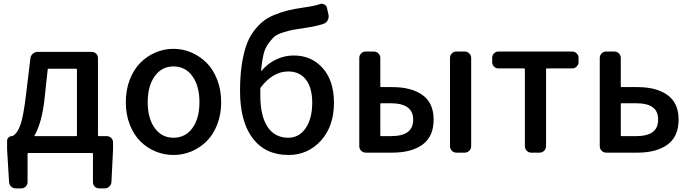

<svg xmlns="http://www.w3.org/2000/svg" viewBox="-20 -830 3755 1044"><path d="M244.1 -456.1Q240.2 -456.1 239.3 -452.1L221.7 -288.1Q207 -161.1 168 -93.8Q166 -89.8 169.9 -89.8H393.6Q398.4 -89.8 398.4 -94.7V-452.1Q398.4 -456.1 393.6 -456.1ZM512.7 -94.7Q512.7 -89.8 517.6 -89.8H560.5Q574.2 -89.8 584.5 -80.1Q594.7 -70.3 594.7 -55.7V-16.6L585.9 160.2Q585 174.8 574.2 184.6Q563.5 194.3 549.8 194.3H519.5Q504.9 194.3 495.1 184.6Q485.4 174.8 485.4 160.2V5.9Q485.4 2 480.5 2H134.8Q129.9 2 129.9 5.9V160.2Q129.9 174.8 119.6 184.6Q109.4 194.3 95.7 194.3H65.4Q50.8 194.3 40.5 184.6Q30.3 174.8 29.3 160.2L18.6 -16.6V-64.5Q18.6 -75.2 26.4 -82.5Q34.2 -89.8 44.9 -89.8Q47.9 -89.8 50.8 -91.8Q75.2 -106.4 91.3 -151.9Q107.4 -197.3 121.1 -312.5L145.5 -513.7Q147.5 -528.3 158.7 -538.1Q169.9 -547.9 184.6 -547.9H478.5Q493.2 -547.9 502.9 -538.1Q512.7 -528.3 512.7 -513.7Z M664.1 -274.4Q664.1 -340.8 685.5 -396.5Q707 -452.1 742.7 -488.3Q778.3 -524.4 825.2 -544.4Q872.1 -564.5 923.3 -564.5Q974.6 -564.5 1021 -544.4Q1067.4 -524.4 1103.5 -488.3Q1139.6 -452.1 1161.1 -396.5Q1182.6 -340.8 1182.6 -274.4Q1182.6 -208 1161.1 -152.8Q1139.6 -97.7 1103.5 -62Q1067.4 -26.4 1021 -6.8Q974.6 12.7 923.3 12.7Q872.1 12.7 825.2 -6.8Q778.3 -26.4 742.7 -62Q707 -97.7 685.5 -152.8Q664.1 -208 664.1 -274.4ZM922.9 -81.1Q988.3 -81.1 1026.4 -133.8Q1064.5 -186.5 1064.5 -274.4Q1064.5 -362.3 1026.4 -415.5Q988.3 -468.8 922.9 -468.8Q859.4 -468.8 821.3 -415.5Q783.2 -362.3 783.2 -274.4Q783.2 -186.5 821.3 -133.8Q859.4 -81.1 922.9 -81.1Z M1398.4 -355.5Q1395.5 -351.6 1395.5 -347.7V-311.5Q1395.5 -200.2 1434.6 -140.6Q1473.6 -81.1 1547.9 -81.1Q1606.4 -81.1 1642.1 -133.3Q1677.7 -185.5 1677.7 -271.5Q1677.7 -352.5 1643.6 -397Q1609.4 -441.4 1546.9 -441.4Q1464.8 -441.4 1398.4 -355.5ZM1718.8 -807.6Q1723.6 -809.6 1729.5 -809.6Q1736.3 -809.6 1743.2 -805.7Q1754.9 -799.8 1757.8 -787.1L1765.6 -752.9Q1769.5 -737.3 1763.2 -722.7Q1756.8 -708 1743.2 -702.1Q1710.9 -689.5 1654.3 -680.7Q1602.5 -672.9 1577.1 -668.5Q1551.8 -664.1 1518.1 -653.3Q1484.4 -642.6 1469.2 -628.4Q1454.1 -614.3 1437 -589.8Q1419.9 -565.4 1412.1 -530.8Q1404.3 -496.1 1399.4 -446.3Q1399.4 -445.3 1400.4 -444.8Q1401.4 -444.3 1402.3 -445.3Q1436.5 -485.4 1481.9 -506.8Q1527.3 -528.3 1577.1 -528.3Q1673.8 -528.3 1734.9 -459.5Q1795.9 -390.6 1795.9 -271.5Q1795.9 -143.6 1725.1 -65.4Q1654.3 12.7 1548.8 12.7Q1422.9 12.7 1354 -78.1Q1285.2 -168.9 1285.2 -335.9Q1285.2 -412.1 1293.9 -472.7Q1302.7 -533.2 1317.4 -577.6Q1332 -622.1 1356.4 -655.8Q1380.9 -689.5 1407.2 -711.4Q1433.6 -733.4 1471.7 -749Q1509.8 -764.6 1545.9 -773.4Q1582 -782.2 1630.9 -789.1Q1688.5 -796.9 1718.8 -807.6Z M1968.8 0Q1954.1 0 1943.8 -10.3Q1933.6 -20.5 1933.6 -35.2V-515.6Q1933.6 -529.3 1943.8 -539.6Q1954.1 -549.8 1968.8 -549.8H2012.7Q2027.3 -549.8 2037.6 -539.6Q2047.9 -529.3 2047.9 -515.6V-360.4Q2047.9 -356.4 2051.8 -356.4H2113.3Q2217.8 -356.4 2277.8 -313Q2337.9 -269.5 2337.9 -179.7Q2337.9 -87.9 2277.8 -43.9Q2217.8 0 2113.3 0ZM2047.9 -94.7Q2047.9 -89.8 2051.8 -89.8H2104.5Q2167 -89.8 2196.8 -111.8Q2226.6 -133.8 2226.6 -179.7Q2226.6 -268.6 2104.5 -268.6H2051.8Q2047.9 -268.6 2047.9 -264.6ZM2460.9 0Q2447.3 0 2437 -10.3Q2426.8 -20.5 2426.8 -35.2V-515.6Q2426.8 -529.3 2437 -539.6Q2447.3 -549.8 2460.9 -549.8H2506.8Q2521.5 -549.8 2531.7 -539.6Q2542 -529.3 2542 -515.6V-35.2Q2542 -20.5 2531.7 -10.3Q2521.5 0 2506.8 0Z M2868.2 0Q2854.5 0 2844.2 -10.3Q2834 -20.5 2834 -35.2V-453.1Q2834 -458 2829.1 -458H2690.4Q2675.8 -458 2666 -468.3Q2656.2 -478.5 2656.2 -492.2V-515.6Q2656.2 -529.3 2666 -539.6Q2675.8 -549.8 2690.4 -549.8H3090.8Q3105.5 -549.8 3115.7 -539.6Q3126 -529.3 3126 -515.6V-492.2Q3126 -478.5 3115.7 -468.3Q3105.5 -458 3090.8 -458H2953.1Q2949.2 -458 2949.2 -453.1V-35.2Q2949.2 -20.5 2939 -10.3Q2928.7 0 2914.1 0Z M3276.4 0Q3261.7 0 3251.5 -10.3Q3241.2 -20.5 3241.2 -35.2V-515.6Q3241.2 -529.3 3251.5 -539.6Q3261.7 -549.8 3276.4 -549.8H3320.3Q3335 -549.8 3345.2 -539.6Q3355.5 -529.3 3355.5 -515.6V-360.4Q3355.5 -356.4 3359.4 -356.4H3446.3Q3549.8 -356.4 3609.9 -313Q3669.9 -269.5 3669.9 -179.7Q3669.9 -87.9 3609.9 -43.9Q3549.8 0 3446.3 0ZM3355.5 -94.7Q3355.5 -89.8 3359.4 -89.8H3437.5Q3499 -89.8 3528.8 -111.8Q3558.6 -133.8 3558.6 -179.7Q3558.6 -225.6 3528.8 -247.1Q3499 -268.6 3437.5 -268.6H3359.4Q3355.5 -268.6 3355.5 -264.6Z"/></svg>

Font: Gen Jyuu GothicL Medium
Style: Regular
Weight: 500
Designer: [Source Han Sans]
Ryoko NISHIZUKA  (kana & ideographs); Paul D. Hunt (Latin, Greek & Cyrillic); Wenlong ZHANG  (bopomofo
Version: Version 1.002.20150607